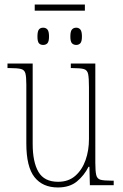

<svg xmlns="http://www.w3.org/2000/svg" viewBox="-20 -816 540 846"><path d="M133 -769V-796H354V-769ZM170 -618Q158 -618 151.5 -625.5Q145 -633 145 -655Q145 -678 151.5 -686Q158 -694 170 -694Q182 -694 189 -686Q196 -678 196 -655Q196 -633 189 -625.5Q182 -618 170 -618ZM316 -618Q304 -618 297 -625.5Q290 -633 290 -655Q290 -678 297 -686Q304 -694 316 -694Q327 -694 334 -686Q341 -678 341 -655Q341 -633 334 -625.5Q327 -618 316 -618ZM235 10Q168 10 132 -35.5Q96 -81 96 -184V-443Q96 -477 92 -492.5Q88 -508 72.5 -512Q57 -516 24 -516H13V-536H124V-182Q124 -102 149.5 -58.5Q175 -15 236 -15Q282 -15 312 -41.5Q342 -68 357 -110.5Q372 -153 372 -203V-431Q372 -471 368.5 -489Q365 -507 350 -511.5Q335 -516 300 -516H292V-536H400V-99Q400 -62 404 -45Q408 -28 423 -24Q438 -20 470 -20H481V0H376L374 -81H370Q351 -43 319 -16.5Q287 10 235 10Z"/></svg>

Font: Noto Serif Condensed Thin
Style: Regular
Weight: 100
Width: 3
Designer: Monotype Design Team
Foundry: Monotype Imaging Inc.
Version: Version 2.013; ttfautohint (v1.8.4.7-5d5b)